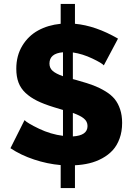

<svg xmlns="http://www.w3.org/2000/svg" viewBox="-20 -835 681 978"><path d="M602.1 -209Q602.1 -165 589.1 -129.4Q576.2 -93.8 554 -69.6Q531.7 -45.4 500.7 -28.6Q469.7 -11.7 435.3 -3.4Q400.9 4.9 361.8 6.8V123H289.1V5.9Q220.7 0 153.3 -22.5Q85.9 -44.9 33.2 -80.1L105 -223.1Q119.1 -208 178.7 -179.4Q238.3 -150.9 300.8 -143.1V-274.9Q299.8 -275.4 253.9 -289.1Q203.1 -304.7 168.7 -321.8Q134.3 -338.9 109.9 -361.8Q85.4 -384.8 74.2 -414.8Q63 -444.8 63 -484.9Q63 -551.3 93.5 -601.8Q124 -652.3 174.3 -679.9Q224.6 -707.5 289.1 -713.9V-814.9H361.8V-713.9Q467.8 -704.1 581.1 -638.2L508.8 -502Q500 -513.2 450.4 -536.9Q400.9 -560.5 351.1 -567.9V-432.1Q356 -431.2 366 -428.2Q376 -425.3 380.9 -423.8Q425.3 -411.6 456.5 -399.7Q487.8 -387.7 517.1 -369.9Q546.4 -352.1 564 -330.6Q581.5 -309.1 591.8 -278.3Q602.1 -247.6 602.1 -209ZM231.9 -511.2Q231.9 -488.3 248.3 -473.9Q264.6 -459.5 300.8 -446.8V-568.8Q231.9 -563 231.9 -511.2ZM351.1 -140.1Q425.8 -144.5 425.8 -192.9Q425.8 -216.3 407.2 -231.4Q388.7 -246.6 351.1 -259.8Z"/></svg>

Font: Rawline ExtraBold
Style: Regular
Weight: 800
Designer: Matt McInerney, Pablo Impallari, Rodrigo Fuenzalida
Foundry: Matt McInerney, Pablo Impallari, Rodrigo Fuenzalida
Version: Version 4.020;PS 004.020;hotconv 1.0.88;makeotf.lib2.5.64775